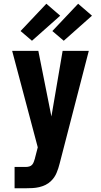

<svg xmlns="http://www.w3.org/2000/svg" viewBox="-20 -792 540 1027"><path d="M58 215V101H118Q127 101 136.5 98.5Q146 96 152 89Q158 82 161 73Q164 64 167 55V54L182 -4L45 -520H185L255 -169L315 -520H455L299 83Q293 108 282.5 133Q272 158 253 176Q240 189 223.5 197Q207 205 189.5 209Q172 213 154 214Q136 215 118 215ZM321 -574 260 -626 398 -772 472 -708ZM151 -574 90 -626 228 -772 302 -708Z"/></svg>

Font: Iosevka SS04 Heavy
Style: Regular
Weight: 900
Monospace: yes
Designer: Belleve Invis
Foundry: Belleve Invis
Version: Version 19.0.0; ttfautohint (v1.8.4)